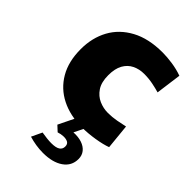

<svg xmlns="http://www.w3.org/2000/svg" viewBox="-228 -620 947 947"><g transform="rotate(45 245.5 -147.0)"><path d="M307 12Q224 12 161.5 -19.5Q99 -51 64 -111Q29 -171 29 -257Q29 -336 62.5 -397.5Q96 -459 162.5 -495Q229 -531 327 -531Q358 -531 395.5 -525.5Q433 -520 466 -508L448 -374Q428 -380 398.5 -386Q369 -392 337 -392Q303 -392 275.5 -378.5Q248 -365 232 -336.5Q216 -308 216 -262Q216 -213 235.5 -184Q255 -155 284.5 -142Q314 -129 346 -129Q376 -129 405.5 -134.5Q435 -140 457 -145L470 -14Q441 -3 394.5 4.5Q348 12 307 12ZM259 237Q234 237 209 233Q184 229 161 222L187 167Q205 170 222.5 172Q240 174 254 174Q286 174 300.5 164.5Q315 155 315 137Q315 120 303.5 113.5Q292 107 274 107.5Q256 108 239 114L211 88L254 0H323L294 59Q327 57 352 65.5Q377 74 391 91.5Q405 109 405 134Q405 182 365.5 209.5Q326 237 259 237Z"/></g></svg>

Font: Murecho Thin ExtraBold
Style: Regular
Weight: 800
Version: Version 1.010